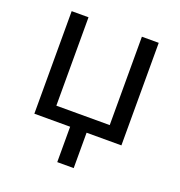

<svg xmlns="http://www.w3.org/2000/svg" viewBox="-130 -647 886 943"><g transform="rotate(20 313.0 -175.5)"><path d="M272 0H85V-536H173V-74H452V-536H540V0H358V185H272Z"/></g></svg>

Font: Go Noto Current
Style: Regular
Weight: 400
Designer: Monotype Design Team
Foundry: Monotype Imaging Inc.
Version: Version 2.007; ttfautohint (v1.8) -l 8 -r 50 -G 200 -x 14 -D